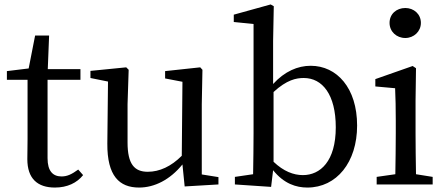

<svg xmlns="http://www.w3.org/2000/svg" viewBox="-20 -830 2005 864"><path d="M332 -67C303 -46 283 -36 257 -36C218 -36 194 -60 194 -118V-471H342V-519H195L201 -670H138L109 -522L11 -510V-471H104V-205C104 -164 103 -140 103 -114C103 -26 149 14 227 14C283 14 326 -7 354 -42Z M888 -45V-361L891 -516L881 -527L723 -510V-477L801 -462L798 -129C750 -81 698 -57 645 -57C585 -57 554 -91 554 -189V-361L559 -516L548 -527L387 -511V-479L466 -463L463 -184C462 -38 517 14 606 14C675 14 745 -21 801 -90L811 9L963 0V-33Z M1211 -416C1271 -471 1313 -479 1347 -479C1431 -479 1491 -404 1491 -257C1491 -104 1421 -42 1343 -42C1301 -42 1256 -59 1211 -102ZM1209 -646 1212 -802 1198 -810 1032 -764V-731L1121 -722V-230C1121 -179 1120 -102 1119 -46L1037 -34V0L1200 11L1209 -64C1258 -3 1313 14 1363 14C1495 14 1587 -100 1587 -265C1587 -434 1496 -534 1378 -534C1320 -534 1261 -509 1209 -452Z M1804 -659C1842 -659 1874 -688 1874 -727C1874 -767 1842 -794 1804 -794C1764 -794 1733 -767 1733 -727C1733 -688 1764 -659 1804 -659ZM1852 -46C1851 -102 1850 -179 1850 -230V-377L1852 -523L1837 -533L1669 -474V-441L1758 -433C1760 -385 1761 -349 1761 -288V-230C1761 -179 1760 -102 1759 -46L1675 -34V0H1927V-34Z"/></svg>

Font: Noto Serif CJK JP Medium
Style: Regular
Weight: 500
Designer: Ryoko NISHIZUKA 西塚涼子 (kana & ideographs); Frank Grießhammer (Latin, Greek & Cyrillic); Wenlong ZHANG 张文龙 (bopomofo); San
Foundry: Adobe Systems Incorporated
Version: Version 1.000;PS 1;hotconv 16.6.53;makeotf.lib2.5.65590